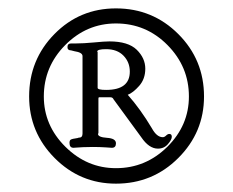

<svg xmlns="http://www.w3.org/2000/svg" viewBox="-20 -775 559 460"><path d="M242.2 -675.8Q287.1 -675.8 307.6 -655.8Q328.1 -635.7 328.1 -610.4Q328.1 -585.9 313.5 -569.3Q298.8 -552.7 286.1 -547.9Q316.4 -513.7 343.8 -467.8Q355.5 -446.3 370.1 -446.3Q374 -446.3 377.9 -450.2Q381.8 -454.1 385.7 -454.1Q391.6 -454.1 391.6 -447.3Q391.6 -440.4 382.3 -429.7Q373 -418.9 358.4 -418.9Q336.9 -418.9 318.4 -446.3L252 -537.1Q250 -542 244.1 -542H217.8Q215.8 -542 215.8 -539.1V-456.1L214.8 -454.1Q214.8 -446.3 236.3 -444.8Q257.8 -443.4 257.8 -431.6Q257.8 -420.9 248 -420.9L233.4 -421.9Q218.8 -422.9 202.1 -422.9Q189.5 -422.9 179.2 -422.4Q168.9 -421.9 163.1 -421.4Q157.2 -420.9 156.2 -420.9Q146.5 -420.9 146.5 -432.6Q146.5 -438.5 149.4 -440.4Q152.3 -442.4 166 -444.3Q168 -445.3 169.9 -445.3Q177.7 -445.3 177.7 -455.1V-640.6Q177.7 -649.4 158.2 -652.3Q153.3 -653.3 150.4 -654.3Q141.6 -654.3 141.6 -662.1Q141.6 -670.9 150.4 -670.9H162.1Q179.7 -670.9 205.1 -673.3Q230.5 -675.8 242.2 -675.8ZM291 -603.5Q291 -626 275.9 -641.6Q260.7 -657.2 234.4 -657.2Q212.9 -657.2 212.9 -651.4L213.9 -650.4V-564.5Q213.9 -559.6 234.4 -559.6Q291 -559.6 291 -603.5ZM257.8 -372.1Q329.1 -372.1 380.9 -423.3Q432.6 -474.6 432.6 -543.9Q432.6 -615.2 381.3 -667Q330.1 -718.8 257.8 -718.8Q187.5 -718.8 136.2 -667Q85 -615.2 85 -543.9Q85 -474.6 136.7 -423.3Q188.5 -372.1 257.8 -372.1ZM257.8 -335Q171.9 -335 110.8 -396.5Q49.8 -458 49.8 -543.9Q49.8 -631.8 110.4 -693.4Q170.9 -754.9 257.8 -754.9Q345.7 -754.9 407.2 -693.4Q468.8 -631.8 468.8 -543.9Q468.8 -458 407.2 -396.5Q345.7 -335 257.8 -335Z"/></svg>

Font: Goudy Bookletter 1911
Style: Regular
Weight: 400
Version: Version 2010.07.03